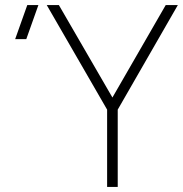

<svg xmlns="http://www.w3.org/2000/svg" viewBox="-20 -740 724 760"><path d="M404 0V-306L165 -720H213L425 -354L636 -720H684L446 -306V0ZM84 -585H40L88 -720H132Z"/></svg>

Font: Vela Sans ExtLt
Style: Regular
Weight: 200
Designer: Principal design: Mikhail Sharanda - project Manrope.
Design modification: Ravid Balaliev
Foundry: Mikhail Sharanda
Version: Version 1.001